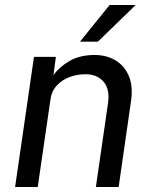

<svg xmlns="http://www.w3.org/2000/svg" viewBox="-20 -743 597 763"><path d="M40 0 115 -517H202L192.5 -445Q217 -478 257.2 -501.2Q297.5 -524.5 356 -524.5Q403 -524.5 438.8 -503.2Q474.5 -482 492 -441Q509.5 -400 500.5 -340L451.5 0H361L409 -331Q417.5 -387.5 392 -417.8Q366.5 -448 320 -448Q287 -448 257 -437Q227 -426 206 -403.5Q185 -381 180.5 -347.5L130 0ZM415.5 -723H519L369 -577.5H298Z"/></svg>

Font: Public Sans
Style: Italic
Weight: 400
Italic angle: -8°
Designer: The Public Sans project authors (U.S. Web Design System). Libre Franklin designed by Pablo Impallari and Rodrigo Fuenzal
Version: Version 1.008; ttfautohint (v1.8.1) -l 8 -r 50 -G 200 -x 14 